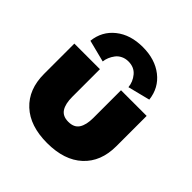

<svg xmlns="http://www.w3.org/2000/svg" viewBox="-173 -761 905 905"><g transform="rotate(45 280.0 -308.0)"><path d="M76.5 -473.5Q84 -543 137 -585.2Q190 -627.5 272.5 -627.5Q354 -627.5 407.5 -585.8Q461 -544 469 -473.5L358 -445.5Q355 -478.5 333 -505Q311 -531.5 272.5 -531.5Q252.5 -531.5 236.2 -523.5Q220 -515.5 210 -502.2Q200 -489 194 -474.5Q188 -460 186.5 -445.5ZM203 -226Q203 -179.5 219.2 -154.5Q235.5 -129.5 273 -129.5Q311 -129.5 327.2 -154.5Q343.5 -179.5 343.5 -226V-410.5H514.5V-208.5Q514.5 -105.5 451 -46.8Q387.5 12 273 12Q159 12 95.8 -46.8Q32.5 -105.5 32.5 -208.5V-410.5H203Z"/></g></svg>

Font: League Spartan ExtraBold
Style: Regular
Weight: 800
Foundry: The League of Moveable Type
Version: Version 2.002